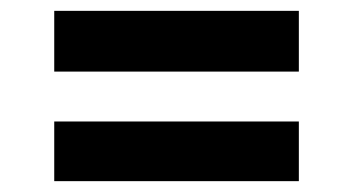

<svg xmlns="http://www.w3.org/2000/svg" viewBox="-20 -444 651 354"><path d="M80 -424H531V-312H80ZM80 -220H531V-110H80Z"/></svg>

Font: Suez One
Style: Regular
Weight: 400
Designer: Michal Sahar
Foundry: Hagilda
Version: Version 1.001